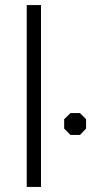

<svg xmlns="http://www.w3.org/2000/svg" viewBox="-20 -734 394 754"><path d="M85 -714H141V0H85ZM232 -229V-266L257 -290H294L318 -266V-229L294 -204H257Z"/></svg>

Font: Chakra Petch Light
Style: Regular
Weight: 300
Designer: Katatrad Aksorn Co.,Ltd.
Foundry: Cadson Demak Co.,Ltd.
Version: Version 1.000; ttfautohint (v1.6)